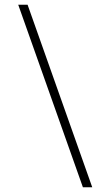

<svg xmlns="http://www.w3.org/2000/svg" viewBox="-20 -731 449 812"><path d="M57.1 -710.9H96.7L370.1 61H330.6Z"/></svg>

Font: Ufes Sans Thin
Style: Regular
Weight: 100
Designer: Ricardo Esteves & Thais Bronze
Foundry: ProDesignUfes - Ricardo Esteves, Thais Bronze (This is a derivative work, based on Roboto family, by Christian Robertson
Version: Version 2.0